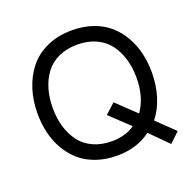

<svg xmlns="http://www.w3.org/2000/svg" viewBox="-130 -833 1033 1017"><g transform="rotate(-20 386.5 -325.0)"><path d="M666.5 47.9 567.9 -50.8Q489.7 8.3 377.4 8.3Q313.5 8.3 260 -10.5Q206.5 -29.3 169.2 -62Q131.8 -94.7 106 -139.6Q80.1 -184.6 67.9 -236.3Q55.7 -288.1 55.7 -345.2Q55.7 -417 75.4 -479.7Q95.2 -542.5 133.8 -591.8Q172.4 -641.1 235.1 -669.7Q297.9 -698.2 377.4 -698.2Q441.9 -698.2 495.4 -679.4Q548.8 -660.6 586.2 -627.7Q623.5 -594.7 649.4 -549.8Q675.3 -504.9 687.5 -453.1Q699.7 -401.4 699.7 -344.2Q699.7 -272.9 680.2 -209.7Q660.6 -146.5 623.5 -100.1L722.2 -4.9ZM377.4 -73.2Q454.1 -73.2 506.8 -110.4L398.4 -212.9L454.6 -264.2L561.5 -162.1Q613.8 -235.4 613.8 -345.2Q613.8 -402.3 599.6 -450.7Q585.4 -499 557.6 -536.6Q529.8 -574.2 483.6 -595.7Q437.5 -617.2 377.4 -617.2Q317.9 -617.2 271.7 -595.7Q225.6 -574.2 197.8 -536.6Q169.9 -499 155.8 -450.7Q141.6 -402.3 141.6 -345.2Q141.6 -288.1 155.8 -239.7Q169.9 -191.4 197.8 -153.6Q225.6 -115.7 271.7 -94.5Q317.9 -73.2 377.4 -73.2Z"/></g></svg>

Font: HK Grotesk Medium Legacy
Style: Regular
Weight: 500
Designer: Alfredo Marco Pradil
Foundry: Hanken Design Co.
Version: Version 2.022;PS 002.022;hotconv 1.0.88;makeotf.lib2.5.64775